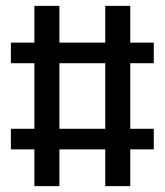

<svg xmlns="http://www.w3.org/2000/svg" viewBox="-20 -633 560 653"><path d="M423 -125V0H338V-125H182V0H97V-125H17V-195H97V-418H17V-488H97V-613H182V-488H338V-613H423V-488H503V-418H423V-195H503V-125ZM338 -418H182V-195H338Z"/></svg>

Font: Ropa Sans
Style: Regular
Weight: 400
Designer: Botio Nikoltchev
Foundry: Botjo Nikoltchev
Version: Version 1.002